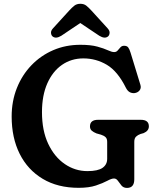

<svg xmlns="http://www.w3.org/2000/svg" viewBox="-20 -948 814 988"><path d="M671 -25.5Q671 19 633.5 19Q615.5 19 605.2 6.8Q595 -5.5 586.8 -17.5Q578.5 -29.5 566.5 -29.5Q554 -29.5 531.8 -17.5Q509.5 -5.5 473.8 6.5Q438 18.5 385 18.5Q277 18.5 199.8 -27.8Q122.5 -74 81.2 -156.5Q40 -239 40 -348.5Q40 -427.5 66.8 -494.8Q93.5 -562 141.5 -612Q189.5 -662 253.8 -689.8Q318 -717.5 393.5 -717.5Q447 -717.5 480.8 -708.2Q514.5 -699 534.8 -689.5Q555 -680 567.5 -680Q578.5 -680 585.5 -688.2Q592.5 -696.5 599.8 -704.5Q607 -712.5 618.5 -712.5Q633 -712.5 639.5 -704.2Q646 -696 652 -676.5L702.5 -511.5Q707.5 -495 698.5 -483.2Q689.5 -471.5 673 -469Q659.5 -467.5 648 -473.5Q636.5 -479.5 628 -496Q585.5 -581.5 529.8 -614.5Q474 -647.5 409 -647.5Q347 -647.5 299 -614.2Q251 -581 223.5 -519Q196 -457 196 -371Q196 -276 228 -208.2Q260 -140.5 313.2 -104Q366.5 -67.5 430 -67.5Q483.5 -67.5 507.5 -84.2Q531.5 -101 531.5 -130.5V-218Q531.5 -234.5 523.2 -242.2Q515 -250 499.5 -255L476.5 -261.5Q461.5 -267.5 452.2 -275.5Q443 -283.5 443 -297.5Q443 -331.5 484.5 -331.5H704.5Q746 -331.5 746 -298Q746 -274.5 719 -263L703 -258.5Q689 -253.5 680 -244.8Q671 -236 671 -218ZM295.5 -764Q267 -746.5 250 -761Q243.5 -767 242.5 -778.5Q241.5 -790 253 -802.5L335.5 -893Q350 -909 362.5 -918.8Q375 -928.5 393.5 -928.5Q412 -928.5 424.2 -918.8Q436.5 -909 451 -893L533.5 -802.5Q545 -790 544 -778.5Q543 -767 536.5 -761Q519.5 -746.5 491 -764L393 -829.5Z"/></svg>

Font: Fraunces 9pt S100 SemiBold
Style: Regular
Weight: 600
Version: Version 1.000; ttfautohint (v1.8.3)